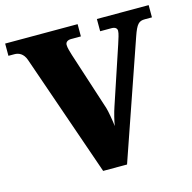

<svg xmlns="http://www.w3.org/2000/svg" viewBox="-105 -819 924 924"><g transform="rotate(-15 357.5 -357.0)"><path d="M86 -609 297 0H416L618 -584C638 -642 650 -653 680 -653H715V-714H457V-653H514C534 -653 541 -643 541 -633C541 -619 533 -596 524 -568L429 -283C421 -260 410 -217 407 -194C404 -221 395 -273 390 -288L296 -578C291 -595 284 -616 284 -631C284 -645 295 -653 313 -653H361V-714H0V-653H30C50 -653 74 -644 86 -609Z"/></g></svg>

Font: Noto Serif Thai Black
Style: Regular
Weight: 900
Designer: Monotype Design Team
Foundry: Monotype Imaging Inc.
Version: Version 2.002